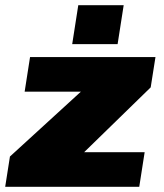

<svg xmlns="http://www.w3.org/2000/svg" viewBox="-45 -720 632 740"><path d="M233.3 -550 256.7 -700H431.7L408.3 -550ZM-25 0 -6.7 -116.7 266.7 -366.7H50L70.8 -500H554.2L535.8 -383.3L279.2 -133.3H512.5L491.7 0Z"/></svg>

Font: BoonTook
Style: Italic
Weight: 400
Italic angle: -9°
Designer: Sungsit Sawaiwan
Foundry: FontUni
Version: Version 3.0